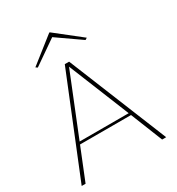

<svg xmlns="http://www.w3.org/2000/svg" viewBox="-202 -988 1023 1112"><g transform="rotate(-30 310.0 -431.5)"><path d="M16 0 284 -660H313L581 0H554L453 -253L489 -213H108L144 -253L42 0ZM117 -186 113 -229H485L480 -186L290 -655H306ZM139 -721 127 -729 297 -863H301L471 -729L458 -721L299 -832Z"/></g></svg>

Font: Panamera Thin
Style: Regular
Weight: 100
Designer: Bastien Sozeau
Foundry: NBR — Bastien Sozeau
Version: Version 3.003;gftools[0.9.33]